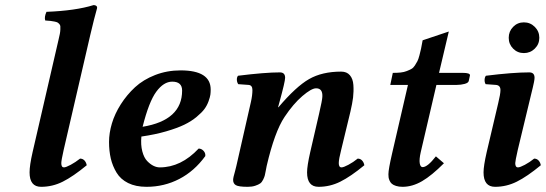

<svg xmlns="http://www.w3.org/2000/svg" viewBox="-20 -718 2127 748"><path d="M208 -563Q211.4 -577.1 213.1 -585.9Q214.8 -594.7 215.1 -603Q215.3 -611.3 215.1 -615.7Q214.8 -620.1 211.2 -624.3Q207.5 -628.4 204.1 -630.4Q200.7 -632.3 192.4 -634Q184.1 -635.7 177 -636.5Q169.9 -637.2 156.2 -638.2Q151.9 -651.9 161.1 -671.9Q274.4 -676.3 344.7 -698.2Q351.6 -698.2 355.5 -694.8Q359.4 -691.4 357.9 -685.1Q347.2 -647.9 332 -583L228 -133.8Q218.8 -92.8 218.8 -82.5Q218.8 -65.9 229 -65.9Q236.8 -65.9 255.4 -75.9Q273.9 -85.9 292 -100.1Q302.2 -100.1 309.1 -92.8Q315.9 -85.4 317.9 -74.2Q264.6 -30.3 224.6 -10.3Q184.6 9.8 140.1 9.8Q95.2 9.8 95.2 -46.4Q95.2 -73.7 106.9 -125Z M689.5 -365.2Q689.5 -399.9 650.9 -399.9Q617.7 -399.9 588.9 -360.8Q560.1 -321.8 535.6 -224.1Q689.5 -249.5 689.5 -365.2ZM800.8 -369.1Q800.8 -358.4 799.6 -349.1Q798.3 -339.8 792.5 -323.5Q786.6 -307.1 776.4 -293.2Q766.1 -279.3 745.8 -262.5Q725.6 -245.6 698 -232.2Q670.4 -218.8 627.4 -206.3Q584.5 -193.8 530.8 -186Q527.8 -153.3 534.4 -128.4Q541 -103.5 553.2 -90.8Q565.4 -78.1 577.9 -72Q590.3 -65.9 602.5 -65.9Q685.1 -65.9 753.9 -139.2Q764.6 -139.2 772.9 -130.4Q781.2 -121.6 779.8 -109.9Q737.3 -51.3 678.5 -20.8Q619.6 9.8 550.8 9.8Q508.8 9.8 479.2 -4.9Q449.7 -19.5 434.1 -45.4Q418.5 -71.3 411.6 -100.6Q404.8 -129.9 404.8 -165Q404.8 -199.7 416 -237.3Q427.2 -274.9 450.7 -311.8Q474.1 -348.6 506.1 -378.2Q538.1 -407.7 584.5 -425.8Q630.9 -443.8 683.6 -443.8Q800.8 -443.8 800.8 -369.1Z M1188.5 -125 1223.1 -274.9Q1235.4 -328.1 1235.8 -340.8Q1237.8 -374 1211.4 -374Q1193.4 -374 1158 -343.8Q1122.6 -313.5 1088.4 -262.2Q1049.8 -204.1 1019 -71.8Q1018.1 -67.4 1015.6 -54.2Q1013.2 -41 1011.7 -34.9Q1010.3 -28.8 1005.4 -18.6Q1000.5 -8.3 993.7 -3.4Q986.8 1.5 974.4 5.6Q961.9 9.8 945.3 9.8Q909.7 9.8 898.9 3.4Q888.2 -2.9 888.2 -17.1Q888.2 -21.5 890.1 -30Q892.1 -38.6 896 -52.2L900.9 -71.8L957.5 -320.8Q963.4 -346.7 963.4 -367.2Q963.4 -386.2 948.2 -387.2L908.2 -390.1Q903.3 -397 902.8 -406.7Q902.3 -416.5 907.2 -422.9Q1012.7 -436 1070.3 -436Q1090.8 -436 1090.8 -415Q1090.8 -400.4 1068.8 -320.3L1063.5 -300.8L1064.5 -299.8Q1133.3 -380.9 1184.1 -409.9Q1234.9 -439 1309.1 -439Q1331.1 -439 1343 -425Q1355 -411.1 1356.7 -387Q1358.4 -362.8 1355.5 -337.9Q1352.5 -314.5 1345.2 -283.2L1309.1 -133.8Q1299.8 -97.7 1299.8 -82.5Q1299.8 -65.9 1310.5 -65.9Q1318.4 -65.9 1337.2 -75.9Q1356 -85.9 1373.5 -100.1Q1383.8 -100.1 1390.6 -92.8Q1397.5 -85.4 1399.4 -74.2Q1346.2 -30.3 1305.9 -10.3Q1265.6 9.8 1221.2 9.8Q1176.3 9.8 1176.3 -46.4Q1176.3 -71.3 1188.5 -125Z M1507.3 -119.1 1569.3 -387.2H1500.5L1510.3 -434.1Q1527.3 -434.1 1540.8 -435.5Q1554.2 -437 1564.7 -441.2Q1575.2 -445.3 1582.8 -449.5Q1590.3 -453.6 1596.4 -463.1Q1602.5 -472.7 1606.2 -479.7Q1609.9 -486.8 1614 -502.2Q1618.2 -517.6 1620.4 -528.6Q1622.6 -539.6 1626.5 -561L1728.5 -595.2L1690.4 -434.1H1783.2Q1811 -434.1 1811 -424.8L1806.2 -402.8Q1804.7 -395 1790 -391.1Q1775.4 -387.2 1759.3 -387.2H1680.2L1619.1 -125Q1612.8 -97.2 1615.2 -82Q1617.7 -66.9 1626.5 -66.9Q1645.5 -66.9 1678.2 -108.9L1709.5 -82Q1662.1 -34.2 1624.3 -12.2Q1586.4 9.8 1548.3 9.8Q1533.7 9.8 1522.9 6.3Q1512.2 2.9 1506.6 -2Q1501 -6.8 1497.8 -14.2Q1494.6 -21.5 1493.9 -26.9Q1493.2 -32.2 1493.2 -39.1Q1493.2 -58.1 1507.3 -119.1Z M1979 -528.6Q1961.9 -545.9 1961.9 -570.8Q1961.9 -595.7 1979 -613.3Q1996.1 -630.9 2021 -630.9Q2045.9 -630.9 2063.5 -613.3Q2081.1 -595.7 2081.1 -570.8Q2081.1 -545.9 2063.5 -528.6Q2045.9 -511.2 2021 -511.2Q1996.1 -511.2 1979 -528.6ZM2042 -320.3 1997.1 -133.8Q1987.3 -90.3 1987.3 -82.5Q1987.3 -65.9 1998 -65.9Q2005.9 -65.9 2024.7 -75.9Q2043.5 -85.9 2061 -100.1Q2071.3 -100.1 2078.1 -92.8Q2085 -85.4 2086.9 -74.2Q2033.7 -30.3 1993.4 -10.3Q1953.1 9.8 1908.7 9.8Q1863.8 9.8 1863.8 -46.4Q1863.8 -71.3 1876 -125L1920.9 -315.9Q1929.7 -351.6 1929.7 -367.2Q1929.7 -385.7 1912.1 -387.2L1872.1 -390.1Q1867.7 -396.5 1867.9 -406.7Q1868.2 -417 1873 -422.9Q1978.5 -436 2042 -436Q2062.5 -436 2062.5 -415Q2062.5 -409.2 2060.3 -397.9Q2058.1 -386.7 2055.7 -377L2048.8 -348.6Z"/></svg>

Font: Linux Libertine G
Style: Semibold Italic
Weight: 600
Italic angle: -11.5°
Designer: Philipp H. Poll
Foundry: Philipp H. Poll
Version: Version 5.1.1